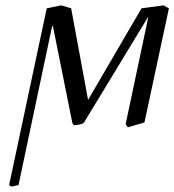

<svg xmlns="http://www.w3.org/2000/svg" viewBox="-20 -462 649 715"><path d="M448 0 456 12 518 -6 609 -431 589 -442 507 -431 308 -90 245 -431 208 -442 154 -431 14 227 22 233 49 227 174 -364 177 -365 249 -6C251 1 254 4 258 4C264 4 289 1 293 -6L531 -398L532 -397Z"/></svg>

Font: Libertinus Sans
Style: Italic
Weight: 400
Italic angle: -12°
Designer: Philipp H. Poll, Khaled Hosny
Foundry: Caleb Maclennan
Version: Version 7.050;RELEASE